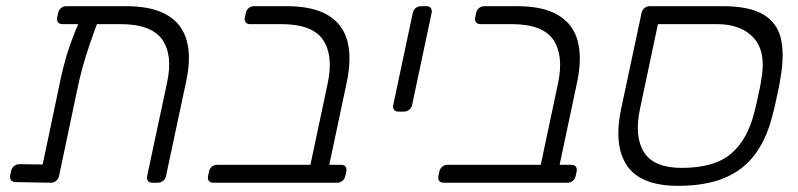

<svg xmlns="http://www.w3.org/2000/svg" viewBox="-20 -591 2582 621"><path d="M182 -513Q172 -513 167.5 -519Q163 -525 165 -535L168 -549Q170 -559 177.5 -565Q185 -571 195 -571H387Q472 -571 520.5 -542.5Q569 -514 584 -459.5Q599 -405 582 -327L517 -22Q515 -12 507.5 -6Q500 0 490 0H473Q463 0 458.5 -6Q454 -12 456 -22L520 -322Q540 -412 505 -462.5Q470 -513 369 -513ZM266 -553H283Q293 -553 297.5 -547Q302 -541 300 -531Q283 -485 270.5 -448.5Q258 -412 248 -376.5Q238 -341 229 -297L171 -22Q169 -12 161.5 -6Q154 0 144 0L31 -2Q21 -2 16 -8Q11 -14 13 -24L16 -38Q18 -48 25.5 -54Q33 -60 43 -60L118 -59L167 -292Q176 -337 185 -373.5Q194 -410 207 -447Q220 -484 241 -532Q246 -542 251 -547.5Q256 -553 266 -553Z M670 0Q660 0 655.5 -6Q651 -12 653 -22L656 -36Q658 -46 665.5 -52Q673 -58 683 -58H984L1040 -322Q1059 -412 1024.5 -462.5Q990 -513 889 -513H789Q779 -513 774.5 -519Q770 -525 772 -535L775 -549Q777 -559 784.5 -565Q792 -571 802 -571H907Q992 -571 1040.5 -542Q1089 -513 1103.5 -458.5Q1118 -404 1102 -327L1045 -58H1083Q1093 -58 1097.5 -52Q1102 -46 1100 -36L1097 -22Q1095 -12 1087.5 -6Q1080 0 1070 0Z M1269 -230Q1259 -230 1254.5 -236Q1250 -242 1252 -252L1315 -549Q1317 -559 1324.5 -565Q1332 -571 1342 -571H1359Q1369 -571 1373.5 -565Q1378 -559 1376 -549L1313 -252Q1311 -242 1303.5 -236Q1296 -230 1286 -230Z M1415 0Q1405 0 1400.5 -6Q1396 -12 1398 -22L1401 -36Q1403 -46 1410.5 -52Q1418 -58 1428 -58H1729L1785 -322Q1804 -412 1769.5 -462.5Q1735 -513 1634 -513H1534Q1524 -513 1519.5 -519Q1515 -525 1517 -535L1520 -549Q1522 -559 1529.5 -565Q1537 -571 1547 -571H1652Q1737 -571 1785.5 -542Q1834 -513 1848.5 -458.5Q1863 -404 1847 -327L1790 -58H1828Q1838 -58 1842.5 -52Q1847 -46 1845 -36L1842 -22Q1840 -12 1832.5 -6Q1825 0 1815 0Z M2173 10Q2053 10 2008.5 -54.5Q1964 -119 1989 -239L2055 -549Q2057 -559 2064.5 -565Q2072 -571 2082 -571H2317Q2402 -571 2447.5 -545Q2493 -519 2505.5 -467Q2518 -415 2504 -337Q2503 -327 2498 -303.5Q2493 -280 2488 -257Q2483 -234 2480 -224Q2462 -147 2424 -94.5Q2386 -42 2324.5 -16Q2263 10 2173 10ZM2185 -48Q2290 -48 2344 -93.5Q2398 -139 2420 -229Q2423 -239 2427.5 -260Q2432 -281 2436.5 -301.5Q2441 -322 2442 -332Q2459 -422 2418.5 -467.5Q2378 -513 2299 -513H2108L2050 -239Q2031 -149 2063 -98.5Q2095 -48 2185 -48Z"/></svg>

Font: Rubik Light
Style: Italic
Weight: 300
Italic angle: -12°
Designer: Hubert and Fischer
Foundry: Hubert and Fischer
Version: Version 2.300;gftools[0.9.30]